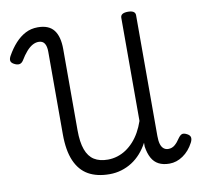

<svg xmlns="http://www.w3.org/2000/svg" viewBox="-95 -995 1166 1113"><g transform="rotate(-10 488.0 -438.5)"><path d="M462 17Q388 17 337.5 -11.5Q287 -40 260.5 -101Q234 -162 234 -258V-744Q234 -776 223 -793Q212 -810 188 -810Q170 -810 152 -800Q134 -790 116 -769.5Q98 -749 80 -719Q70 -704 56.5 -702Q43 -700 25 -710Q9 -719 7.5 -731Q6 -743 15 -759Q38 -800 65.5 -830Q93 -860 125.5 -877Q158 -894 198 -894Q263 -894 292.5 -856Q322 -818 322 -744V-266Q322 -196 338 -152Q354 -108 386 -88Q418 -68 466 -68Q495 -68 522.5 -76.5Q550 -85 574 -101Q598 -117 619 -140Q640 -163 656.5 -192.5Q673 -222 685 -257V-864Q685 -878 696 -885Q707 -892 729 -892Q750 -892 761 -885Q772 -878 772 -864V-153Q772 -124 777.5 -105.5Q783 -87 794.5 -77.5Q806 -68 822 -68Q844 -68 860.5 -82Q877 -96 891 -118Q903 -135 914 -139Q925 -143 944 -133Q961 -124 963 -111Q965 -98 956 -81Q944 -58 928.5 -40Q913 -22 894 -9Q875 4 855 10.5Q835 17 814 17Q777 17 751 3.5Q725 -10 710 -37.5Q695 -65 689 -105Q689 -111 689 -116.5Q689 -122 689 -128Q671 -94 647 -67Q623 -40 594 -21.5Q565 -3 531.5 7Q498 17 462 17Z"/></g></svg>

Font: Playwrite HR Lijeva
Style: Regular
Weight: 400
Designer: Veronika Burian, José Scaglione
Foundry: TypeTogether
Version: Version 1.002